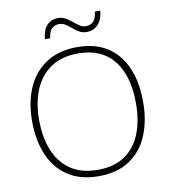

<svg xmlns="http://www.w3.org/2000/svg" viewBox="-97 -986 953 1078"><g transform="rotate(-10 379.5 -447.0)"><path d="M696 -358Q696 -250 661 -167Q626 -84 555.5 -37Q485 10 379 10Q274 10 203.5 -37Q133 -84 98 -167Q63 -250 63 -359Q63 -467 99.5 -549.5Q136 -632 208 -678.5Q280 -725 384 -725Q534 -725 615 -627.5Q696 -530 696 -358ZM103 -359Q103 -261 133 -186Q163 -111 224.5 -68.5Q286 -26 380 -26Q474 -26 535 -68Q596 -110 625.5 -184.5Q655 -259 655 -358Q655 -515 585.5 -602Q516 -689 384 -689Q289 -689 227 -647Q165 -605 134 -530.5Q103 -456 103 -359ZM214 -800Q218 -851 242.5 -877.5Q267 -904 307 -904Q331 -904 350 -893Q369 -882 385.5 -868Q402 -854 418.5 -843Q435 -832 454 -832Q477 -832 494.5 -846.5Q512 -861 517 -904H548Q543 -853 517.5 -826Q492 -799 453 -799Q428 -799 409.5 -810Q391 -821 375 -835Q359 -849 342.5 -859.5Q326 -870 305 -870Q284 -870 266.5 -855.5Q249 -841 244 -800Z"/></g></svg>

Font: Noto Sans Arabic UI XLt
Style: Regular
Weight: 200
Designer: Monotype Design Team, Nadine Chahine and Nizar Qandah
Foundry: Monotype Imaging Inc.
Version: Version 2.010; ttfautohint (v1.8.4.7-5d5b)